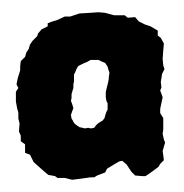

<svg xmlns="http://www.w3.org/2000/svg" viewBox="-20 -726 301 314"><path d="M128 -436 114 -434 98 -432 86 -435H74L70 -438L59 -440L53 -445L45 -452L35 -461L29 -473L21 -476V-490L14 -495V-504L11 -511L12 -524L10 -532V-542L8 -549L6 -560V-576L10 -582L7 -588L9 -598L13 -611V-618L14 -626L21 -633L23 -640L27 -646L29 -653L33 -659L41 -667L42 -671L48 -678L58 -683V-688L66 -691L73 -693L86 -699H95L110 -704L127 -705L141 -706L152 -705L163 -702L167 -701H176H184L189 -697L201 -698L207 -691L217 -686L226 -683L238 -676V-668L243 -664L248 -655L247 -643L246 -630L247 -619L249 -613L245 -605L243 -592L244 -583L242 -578L246 -567L242 -548V-541L247 -533V-514L246 -507L248 -498L250 -493L246 -479L247 -472L248 -464L242 -458L239 -453L231 -447L224 -442L218 -438H212L201 -439L195 -445L187 -457L180 -463L175 -462L168 -458L155 -450L152 -444L139 -439L134 -436ZM119 -516 124 -517 129 -516 134 -517 137 -521 140 -524 143 -526 148 -529 151 -533 152 -537 154 -543 156 -547V-557L154 -561L153 -567V-575L154 -580L155 -584L156 -588L157 -592L158 -598V-600L159 -607L157 -613L156 -617L152 -623L145 -626L141 -628H134H128L123 -625L118 -623L112 -620L108 -618L105 -613L103 -608L101 -604V-597V-593L100 -588V-582L99 -579L97 -572V-566L96 -561L98 -556L100 -549L98 -544L96 -538L97 -532L99 -529L101 -525L103 -523L107 -520L110 -518L115 -517Z"/></svg>

Font: Winky Rough ExtraBold
Style: Regular
Weight: 800
Designer: Simon Atzbach
Foundry: typofactur
Version: Version 1.206; ttfautohint (v1.8.4.7-5d5b)